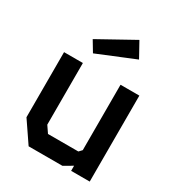

<svg xmlns="http://www.w3.org/2000/svg" viewBox="-191 -937 981 1060"><g transform="rotate(30 300.0 -407.0)"><path d="M420 -548V-131L402.5 -112.5H209L180 -155V-548H60V-133L150.5 0H366L421.5 -32.5V0H540V-548ZM386.5 -814.5 161 -689.5 201.5 -622 439 -719.5Z"/></g></svg>

Font: Kode Mono
Style: Regular
Weight: 400
Monospace: yes
Designer: Isa Ozler
Foundry: Kadena LLC
Version: Version 1.000;gftools[0.9.28]